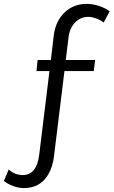

<svg xmlns="http://www.w3.org/2000/svg" viewBox="-143 -772 585 989"><path d="M314.9 -685.1Q273.4 -686 244.6 -657Q215.8 -627.9 210 -579.1L195.8 -462.9H347.2L339.8 -405.8H189L134.8 35.2Q124.5 111.8 84.7 154.5Q44.9 197.3 -22 196.8Q-48.3 196.3 -75.9 186Q-103.5 175.8 -123 160.2L-98.1 101.1Q-69.3 127.9 -28.8 129.9Q46.4 131.3 59.1 23.9L111.8 -405.8H44.9L50.8 -462.9H119.1L133.8 -588.9Q143.1 -663.6 190.2 -708.3Q237.3 -752.9 306.2 -752Q336.9 -751.5 368.2 -741Q399.4 -730.5 421.9 -713.9L391.1 -655.8Q375.5 -668.5 354.7 -676.3Q334 -684.1 314.9 -685.1Z"/></svg>

Font: Montserrat-Arabic Light
Style: Regular
Weight: 300
Designer: Mohamed Gaber
Foundry: Kief Type Foundry
Version: Version 5.008;PS 005.008;hotconv 1.0.88;makeotf.lib2.5.64775